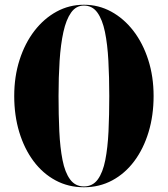

<svg xmlns="http://www.w3.org/2000/svg" viewBox="-20 -780 708 810"><path d="M334 10Q268.5 10 214.5 -19Q160.5 -48 121.5 -100.2Q82.5 -152.5 61.2 -222.8Q40 -293 40 -375Q40 -457 62.5 -527.2Q85 -597.5 125.2 -649.8Q165.5 -702 218.8 -731Q272 -760 334 -760Q396 -760 449.2 -731Q502.5 -702 542.8 -649.8Q583 -597.5 605.5 -527.2Q628 -457 628 -375Q628 -293 606.8 -222.8Q585.5 -152.5 546.5 -100.2Q507.5 -48 453.5 -19Q399.5 10 334 10ZM334 -756.5Q301 -756.5 280 -727Q259 -697.5 247.5 -645.2Q236 -593 231.5 -523.8Q227 -454.5 227 -375Q227 -295.5 230.2 -226.2Q233.5 -157 243.8 -104.8Q254 -52.5 275.8 -23Q297.5 6.5 334 6.5Q371 6.5 392.5 -23Q414 -52.5 424.2 -104.8Q434.5 -157 437.8 -226.2Q441 -295.5 441 -375Q441 -454.5 437.2 -523.8Q433.5 -593 422.8 -645.2Q412 -697.5 390.8 -727Q369.5 -756.5 334 -756.5Z"/></svg>

Font: Bodoni* 48
Style: Bold
Weight: 700
Version: Version 2.2